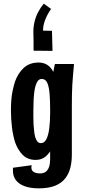

<svg xmlns="http://www.w3.org/2000/svg" viewBox="-20 -867 465 1053"><path d="M192 166Q148 166 116 154.5Q84 143 67.5 121.5Q51 100 51 70Q51 65 51 61Q51 57 51 53L154 39Q153 42 152.5 45Q152 48 152 52Q152 62 157 69Q162 76 173 80Q184 84 199 84Q219 84 231 75Q243 66 249 48.5Q255 31 255 7Q255 -19 255 -60.5Q255 -102 255 -157Q255 -212 255 -277Q255 -320 257 -354.5Q259 -389 263 -417Q267 -445 271.5 -469Q276 -493 281 -516H386Q383 -483 380.5 -455Q378 -427 376.5 -400.5Q375 -374 374.5 -344.5Q374 -315 374 -278Q374 -232 374 -198.5Q374 -165 374 -137Q374 -109 374 -81Q374 -53 374 -18Q374 19 366 52Q358 85 338 111Q318 137 282.5 151.5Q247 166 192 166ZM176 10Q132 10 105 -17Q78 -44 63 -86Q51 -124 45.5 -169.5Q40 -215 40 -262Q40 -290 42 -317.5Q44 -345 49.5 -370.5Q55 -396 62 -419Q79 -466 110.5 -495Q142 -524 192 -524Q231 -524 255.5 -497.5Q280 -471 292 -410.5Q304 -350 304 -250L255 -265Q255 -314 252 -352Q249 -390 239.5 -412Q230 -434 209 -434Q193 -434 184 -418Q175 -402 170 -375Q166 -351 164.5 -322.5Q163 -294 163 -263Q163 -243 163 -223Q163 -203 164 -184.5Q165 -166 167 -150Q169 -129 173.5 -114Q178 -99 185.5 -90.5Q193 -82 204 -82Q223 -82 234 -103Q245 -124 250 -161.5Q255 -199 255 -248L304 -250Q304 -232 301.5 -200.5Q299 -169 291.5 -133Q284 -97 270 -64.5Q256 -32 233 -11Q210 10 176 10ZM164 -589Q164 -615 164 -641Q164 -667 163 -693Q163 -722 170 -750Q177 -778 190.5 -803Q204 -828 220 -847L260 -818Q241 -791 228.5 -760Q216 -729 216 -699L265 -698L268 -588Z"/></svg>

Font: Truculenta ExtraBold
Style: Regular
Weight: 800
Version: Version 1.002